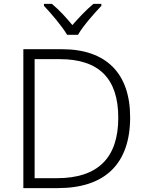

<svg xmlns="http://www.w3.org/2000/svg" viewBox="-20 -967 751 987"><path d="M325 -788H381C405 -831 464 -898 501 -937V-947H460C424 -917 384 -875 352 -838C322 -875 283 -917 247 -947H206V-937C243 -898 300 -831 325 -788ZM649 -364C649 -592 524 -714 299 -714H100V0H277C519 0 649 -124 649 -364ZM588 -362C588 -155 483 -51 272 -51H158V-663H287C489 -663 588 -563 588 -362Z"/></svg>

Font: Noto Sans Malayalam Light
Style: Regular
Weight: 300
Designer: Jelle Bosma - Monotype Design Team
Foundry: Monotype Imaging Inc.
Version: Version 2.104